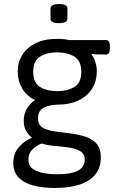

<svg xmlns="http://www.w3.org/2000/svg" viewBox="-20 -722 586 954"><path d="M265 -529Q281 -529 295.5 -527.5Q310 -526 324 -523H506Q526 -523 526 -493V-481Q526 -451 506 -451Q482 -451 466 -451.5Q450 -452 436 -454L435 -452Q448 -434 454.5 -411.5Q461 -389 461 -366Q461 -320 438.5 -283Q416 -246 372 -224Q328 -202 264 -202Q219 -200 194 -185Q169 -170 169 -133Q169 -101 192.5 -87.5Q216 -74 253 -69Q290 -64 330 -59Q368 -54 402.5 -43.5Q437 -33 459 -9Q481 15 481 61Q481 109 455.5 142.5Q430 176 379 194Q328 212 253 212Q193 212 146.5 200Q100 188 73 160.5Q46 133 46 88Q46 42 72.5 10.5Q99 -21 137 -37L138 -39Q120 -53 109 -72.5Q98 -92 98 -121Q98 -155 112.5 -180.5Q127 -206 154 -225Q111 -246 89.5 -283.5Q68 -321 68 -366Q68 -412 90.5 -448.5Q113 -485 156.5 -507Q200 -529 265 -529ZM187 -9Q160 2 140.5 21Q121 40 121 72Q121 102 143.5 117.5Q166 133 199 138.5Q232 144 264 144Q334 144 367.5 126Q401 108 401 70Q401 42 378.5 29Q356 16 322 11Q288 6 251.5 3Q215 0 187 -9ZM264 -462Q214 -462 179.5 -441Q145 -420 145 -365Q145 -310 179.5 -289.5Q214 -269 264 -269Q314 -269 349 -289.5Q384 -310 384 -365Q384 -420 349 -441Q314 -462 264 -462ZM275 -702Q315 -702 315 -680V-629Q315 -619 305 -613Q295 -607 271 -607Q231 -607 231 -629V-680Q231 -690 241 -696Q251 -702 275 -702Z"/></svg>

Font: Asap VF Beta
Style: Regular
Weight: 400
Designer: Pablo Cosgaya
Foundry: Pablo Cosgaya
Version: Version 1.007